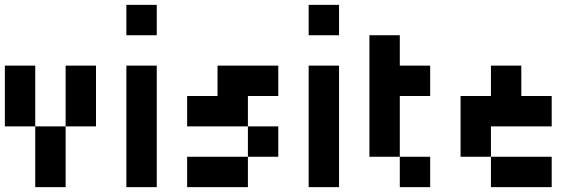

<svg xmlns="http://www.w3.org/2000/svg" viewBox="-20 -770 2415 790"><path d="M125 -250H0V-500H125ZM250 -250V-500H375V-250ZM250 0H125V-250H250Z M500 -625V-750H625V-625ZM625 0H500V-500H625Z M875 -375V-500H1125V-375H1000V-250H750V-375ZM1125 -125H1000V-250H1125ZM1000 -125V0H750V-125Z M1250 -625V-750H1375V-625ZM1375 0H1250V-500H1375Z M1625 -125H1500V-625H1625V-500H1750V-375H1625ZM1625 0V-125H1750V0Z M2000 -125H1875V-375H2000V-500H2125V-375H2250V-250H2000ZM2000 0V-125H2250V0Z"/></svg>

Font: Tiny5
Style: Regular
Weight: 400
Designer: Stefan Schmidt
Foundry: Made with Bits'n'Picas by Kreative Software
Version: Version 1.002; ttfautohint (v1.8.4.7-5d5b)